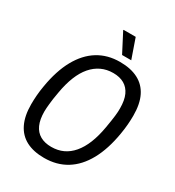

<svg xmlns="http://www.w3.org/2000/svg" viewBox="-207 -992 1025 1125"><g transform="rotate(30 305.5 -429.5)"><path d="M266 12Q194 12 144.5 -14Q95 -40 69.5 -92.5Q44 -145 44 -223Q44 -252 46.5 -284Q49 -316 55 -350Q74 -464 117 -541.5Q160 -619 224 -658.5Q288 -698 372 -698Q445 -698 495 -672Q545 -646 570.5 -594.5Q596 -543 596 -464Q596 -436 593.5 -404Q591 -372 585 -337Q566 -223 523 -145Q480 -67 415.5 -27.5Q351 12 266 12ZM270 -65Q314 -65 349.5 -81.5Q385 -98 413 -131Q441 -164 460.5 -212.5Q480 -261 491 -325Q496 -353 499 -374Q502 -395 504 -410.5Q506 -426 506.5 -438.5Q507 -451 507 -462Q507 -517 491 -552Q475 -587 444.5 -604.5Q414 -622 370 -622Q326 -622 290 -605Q254 -588 226 -555.5Q198 -523 178.5 -474.5Q159 -426 148 -362Q143 -335 140 -314Q137 -293 135.5 -277Q134 -261 133 -249Q132 -237 132 -226Q132 -171 148 -135.5Q164 -100 195 -82.5Q226 -65 270 -65ZM361 -739 294 -868 295 -871H377L423 -739Z"/></g></svg>

Font: Archivo Condensed
Style: Italic
Weight: 400
Width: 3
Italic angle: -10°
Designer: Hector Gatti
Foundry: Omnibus-Type
Version: Version 2.001